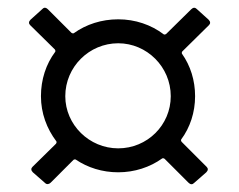

<svg xmlns="http://www.w3.org/2000/svg" viewBox="-20 -550 618 497"><path d="M485 -301C485 -342 473 -380 451 -411C450 -413 451 -416 452 -417L521 -485C525 -489 525 -494 520 -499L489 -527C485 -531 480 -531 475 -526L410 -462C409 -461 406 -460 404 -461C371 -486 330 -500 286 -500C243 -500 203 -487 171 -464C169 -463 166 -464 165 -465L104 -526C100 -530 95 -532 90 -527L59 -499C54 -494 54 -489 58 -485L122 -422C123 -421 124 -418 123 -416C99 -384 86 -344 86 -301C86 -257 101 -217 126 -184C127 -182 126 -179 125 -178L64 -118C60 -114 60 -109 65 -104L97 -76C101 -72 107 -73 111 -77L170 -136C171 -137 174 -138 176 -137C207 -116 245 -104 286 -104C328 -104 368 -117 400 -140C402 -141 405 -140 406 -139L468 -77C473 -72 478 -72 482 -76L514 -104C519 -109 519 -114 515 -118L450 -183C449 -184 448 -187 449 -189C472 -220 485 -259 485 -301ZM149 -301C149 -377 211 -438 286 -438C360 -438 422 -377 422 -301C422 -226 361 -166 286 -166C211 -166 149 -227 149 -301Z"/></svg>

Font: Elastic
Style: elastic
Weight: 400
Designer: Jeremy Tribby
Foundry: Tribby Type
Version: Version 1.422;hotconv 1.0.109;makeotfexe 2.5.65596